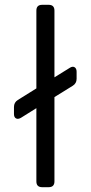

<svg xmlns="http://www.w3.org/2000/svg" viewBox="-20 -777 377 797"><path d="M155 0Q131 0 131 -24V-328L67 -288Q55 -281 46.5 -285.5Q38 -290 38 -304V-333Q38 -352 54 -362L131 -410V-733Q131 -757 155 -757H182Q206 -757 206 -733V-456L269 -495Q281 -503 289.5 -498Q298 -493 298 -479V-450Q298 -431 282 -421L206 -374V-24Q206 0 182 0Z"/></svg>

Font: Pitagon Sans Text
Style: Regular
Weight: 400
Designer: Travis Tran
Foundry: Pitagon
Version: Version 1.001; ttfautohint (v1.8.4.7-5d5b);gftools[0.9.26]